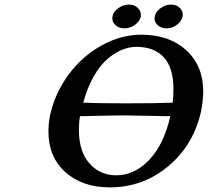

<svg xmlns="http://www.w3.org/2000/svg" viewBox="-20 -810 909 840"><path d="M860.8 -328.1Q829.1 -178.2 717.8 -84.2Q606.4 9.8 460 9.8Q341.3 9.8 266.6 -56.4Q191.9 -122.6 191.9 -234.9Q191.9 -274.4 200.2 -311Q222.2 -405.8 281.2 -485.1Q340.3 -564.5 424.6 -611.3Q508.8 -658.2 599.1 -658.2Q720.2 -658.2 794.7 -590.3Q869.1 -522.5 869.1 -409.2Q869.1 -375.5 860.8 -328.1ZM524.9 -305.2Q483.9 -305.2 336.9 -301.8H330.1Q325.2 -275.4 325.2 -241.2Q325.2 -147.5 371.3 -95.2Q417.5 -43 488.8 -43Q568.4 -43 632.8 -110.6Q697.3 -178.2 725.1 -301.8H708Q530.3 -305.2 524.9 -305.2ZM577.1 -605Q544.9 -605 512.5 -591.6Q480 -578.1 448.2 -550.3Q416.5 -522.5 388.9 -473.6Q361.3 -424.8 344.2 -360.8Q401.4 -357.9 530.8 -357.9Q668.5 -357.9 735.8 -360.8Q738.8 -393.6 738.8 -420.9Q738.8 -513.2 696.8 -559.1Q654.8 -605 577.1 -605ZM657.2 -738.8Q661.1 -758.8 682.6 -774.4Q704.1 -790 728 -790Q753.4 -790 768.1 -774.2Q782.7 -758.3 778.8 -736.8Q773.4 -715.8 753.2 -700.9Q732.9 -686 708 -686Q683.6 -686 668 -701.7Q652.3 -717.3 657.2 -738.8ZM472.2 -738.8Q475.6 -758.8 497.6 -774.4Q519.5 -790 543.9 -790Q568.8 -790 584 -774.2Q599.1 -758.3 596.2 -736.8Q590.8 -715.8 569.8 -700.9Q548.8 -686 523.9 -686Q499 -686 483.4 -701.7Q467.8 -717.3 472.2 -738.8Z"/></svg>

Font: Linear Smooth
Style: Bold Italic
Weight: 700
Designer: Philipp H. Poll, Flanker
Foundry: Philipp H. Poll, reworked by Flanker
Version: Version 1.061 | FøM Fix